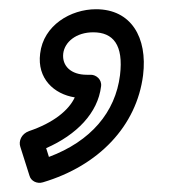

<svg xmlns="http://www.w3.org/2000/svg" viewBox="-20 -189 367 416"><path d="M86 151 80 132C146 103 192 56 199 -2C201 -17 188 -27 177 -27H168C134 -27 114 -46 117 -73C120 -98 145 -119 182 -119C225 -119 248 -92 240 -26C230 54 177 117 86 151ZM44 192C47 203 60 210 73 206C194 170 276 84 290 -26C300 -108 264 -169 188 -169C133 -169 74 -134 67 -73C60 -19 97 15 142 22C129 50 96 77 43 95C26 101 20 117 24 129Z"/></svg>

Font: Falling Sky
Style: ExtOuObl
Weight: 400
Designer: Paul D. Hunt
Foundry: Adobe Systems Incorporated
Version: Version 1.02